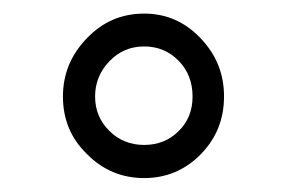

<svg xmlns="http://www.w3.org/2000/svg" viewBox="-20 -733 414 277"><path d="M70.8 -593.8Q70.8 -617.7 79.3 -638.7Q87.9 -659.7 105.2 -677.7Q122.6 -695.8 143.1 -704.6Q163.6 -713.4 188 -713.4Q235.8 -713.4 269.5 -677.7Q286.6 -659.7 294.9 -638.9Q303.2 -618.2 303.2 -593.8Q303.2 -569.3 294.9 -548.6Q286.6 -527.8 269.5 -510.3Q235.8 -476.1 188 -476.1Q139.6 -476.1 105.5 -510.7Q87.9 -527.8 79.3 -548.6Q70.8 -569.3 70.8 -593.8ZM188 -523.9Q202.6 -523.9 215.1 -528.8Q227.5 -533.7 237.3 -543.5Q257.8 -563 257.8 -593.8Q257.8 -625 237.5 -645.5Q217.3 -666 188 -666Q158.2 -666 137.7 -644.5Q117.2 -623 117.2 -593.8Q117.2 -564.5 137.7 -544.2Q158.2 -523.9 188 -523.9Z"/></svg>

Font: Vazir Light FD-UI
Style: Light-FD-UI
Weight: 300
Designer: Saber Rastikerdar
Foundry: Saber Rastikerdar
Version: Version 30.1.0